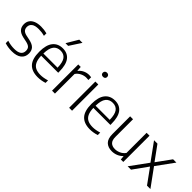

<svg xmlns="http://www.w3.org/2000/svg" viewBox="132 -1800 2803 2803"><g transform="rotate(45 1533.0 -399.0)"><path d="M57 -12V-63.5Q96.5 -51.5 131 -46.2Q165.5 -41 201.5 -41Q345 -41 345 -142Q345 -183 323.8 -204.8Q302.5 -226.5 252.5 -238L183 -252.5Q111.5 -268 79.5 -303.5Q47.5 -339 47.5 -397Q47.5 -442 70 -476.2Q92.5 -510.5 138.5 -530Q184.5 -549.5 252 -549.5Q318 -549.5 375 -534V-482.5Q342.5 -491.5 314 -495.2Q285.5 -499 253 -499Q177 -499 141.8 -471.8Q106.5 -444.5 106.5 -399Q106.5 -361.5 127 -338.5Q147.5 -315.5 195.5 -305L265 -290.5Q339 -274.5 371.2 -239.5Q403.5 -204.5 403.5 -145.5Q403.5 -72.5 351.5 -31.5Q299.5 9.5 201 9.5Q123.5 9.5 57 -12Z M903.5 -249H552Q554 -174 575.8 -128.5Q597.5 -83 638.8 -62.5Q680 -42 743 -42Q802 -42 877.5 -65V-13.5Q804 9.5 736.5 9.5Q614 9.5 552.2 -57.5Q490.5 -124.5 490.5 -271Q490.5 -411.5 546 -480.5Q601.5 -549.5 701.5 -549.5Q799.5 -549.5 851.5 -481Q903.5 -412.5 903.5 -270ZM552 -294.5H844.5Q842.5 -405.5 806.2 -454Q770 -502.5 701 -502.5Q631 -502.5 592.5 -453.8Q554 -405 552 -294.5ZM673.5 -629 779.5 -808H845.5L729 -629Z M1025 -541.5H1076L1081 -468.5H1085.5Q1114 -505.5 1157.2 -525.8Q1200.5 -546 1247.5 -546Q1272 -546 1290 -542.5V-485.5Q1272.5 -488.5 1245 -488.5Q1200.5 -488.5 1156.2 -467Q1112 -445.5 1085 -405.5V0H1025Z M1378 0V-541.5H1438.5V0ZM1363 -710.5Q1363 -730 1375 -741.8Q1387 -753.5 1408 -753.5Q1429 -753.5 1441 -741.8Q1453 -730 1453 -710.5Q1453 -691 1441.2 -680Q1429.5 -669 1408 -669Q1387 -669 1375 -680Q1363 -691 1363 -710.5Z M1981 -249H1629.5Q1631.5 -174 1653.2 -128.5Q1675 -83 1716.2 -62.5Q1757.5 -42 1820.5 -42Q1879.5 -42 1955 -65V-13.5Q1881.5 9.5 1814 9.5Q1691.5 9.5 1629.8 -57.5Q1568 -124.5 1568 -271Q1568 -411.5 1623.5 -480.5Q1679 -549.5 1779 -549.5Q1877 -549.5 1929 -481Q1981 -412.5 1981 -270ZM1629.5 -294.5H1922Q1920 -405.5 1883.8 -454Q1847.5 -502.5 1778.5 -502.5Q1708.5 -502.5 1670 -453.8Q1631.5 -405 1629.5 -294.5Z M2096 -176.5V-541.5H2156V-178.5Q2156 -107.5 2187.8 -76.5Q2219.5 -45.5 2276.5 -45.5Q2319.5 -45.5 2363 -65.2Q2406.5 -85 2436 -125V-541.5H2496V0H2445L2440 -60.5H2435.5Q2401.5 -26 2357.8 -8.5Q2314 9 2266 9Q2187 9 2141.5 -35Q2096 -79 2096 -176.5Z M2856.5 -274 3056 0H2985.5L2820 -228.5L2655.5 0H2586L2784.5 -272.5L2589.5 -541.5H2660L2821.5 -319L2983 -541.5H3051Z"/></g></svg>

Font: Encode Sans Light
Style: Regular
Weight: 300
Designer: Multiple Designers
Foundry: Impallari Type
Version: Version 2.000